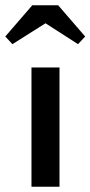

<svg xmlns="http://www.w3.org/2000/svg" viewBox="-54 -706 342 726"><path d="M65 -451H171V0H65ZM-34 -568 68 -686H166L268 -568L241 -539L118 -618L-7 -539Z"/></svg>

Font: Tilda Sans Semibold
Style: Regular
Weight: 600
Designer: ParaType Ltd
Foundry: ParaType Ltd
Version: Version 1.009